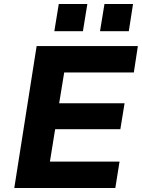

<svg xmlns="http://www.w3.org/2000/svg" viewBox="-20 -934 708 954"><path d="M51 0 162 -705H665L645 -574H299L274 -421H599L578 -292H254L228 -131H574L553 0ZM477 -779 499 -914H641L620 -779ZM250 -779 272 -914H414L392 -779Z"/></svg>

Font: Nunito Sans 7pt ExtraBold
Style: Italic
Weight: 800
Italic angle: -9°
Designer: Vernon Adams
Foundry: Vernon Adams
Version: Version 3.101;gftools[0.9.27]